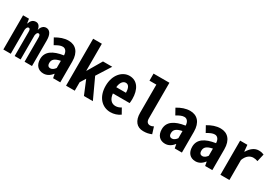

<svg xmlns="http://www.w3.org/2000/svg" viewBox="45 -1747 3911 2734"><g transform="rotate(30 2000.0 -380.0)"><path d="M17 0H139V-396C145 -431 156 -450 176 -450C195 -450 203 -433 203 -397V0H301V-396C307 -431 317 -450 337 -450C356 -450 366 -434 366 -397V0H488V-423C488 -519 453 -574 393 -574C346 -574 312 -536 302 -484C295 -541 267 -574 226 -574C172 -574 144 -540 129 -492H125L114 -562H17Z M679 12C734 12 781 -14 819 -64H823L835 0H953V-343C953 -496 876 -574 761 -574C689 -574 622 -549 553 -508L607 -411C661 -442 694 -458 732 -458C776 -458 806 -419 807 -359C638 -333 538 -269 538 -145C538 -49 591 12 679 12ZM729 -101C701 -101 679 -117 679 -161C679 -217 710 -250 807 -270V-152C787 -123 758 -101 729 -101Z M1048 0H1191V-139L1247 -229L1342 0H1489L1336 -330L1483 -562H1331L1195 -330H1191V-772H1048Z M1781 12C1839 12 1896 -6 1941 -39L1891 -128C1861 -110 1834 -100 1800 -100C1735 -100 1690 -147 1681 -238H1956C1958 -252 1961 -280 1961 -307C1961 -463 1894 -574 1763 -574C1646 -574 1537 -463 1537 -281C1537 -95 1645 12 1781 12ZM1678 -339C1685 -420 1723 -462 1766 -462C1814 -462 1837 -415 1837 -339Z M2322 12C2379 12 2409 4 2456 -14L2422 -124C2401 -112 2385 -107 2368 -107C2330 -107 2302 -128 2302 -186V-772H2041V-656H2154V-193C2154 -65 2213 12 2322 12Z M2679 12C2734 12 2781 -14 2819 -64H2823L2835 0H2953V-343C2953 -496 2876 -574 2761 -574C2689 -574 2622 -549 2553 -508L2607 -411C2661 -442 2694 -458 2732 -458C2776 -458 2806 -419 2807 -359C2638 -333 2538 -269 2538 -145C2538 -49 2591 12 2679 12ZM2729 -101C2701 -101 2679 -117 2679 -161C2679 -217 2710 -250 2807 -270V-152C2787 -123 2758 -101 2729 -101Z M3179 12C3234 12 3281 -14 3319 -64H3323L3335 0H3453V-343C3453 -496 3376 -574 3261 -574C3189 -574 3122 -549 3053 -508L3107 -411C3161 -442 3194 -458 3232 -458C3276 -458 3306 -419 3307 -359C3138 -333 3038 -269 3038 -145C3038 -49 3091 12 3179 12ZM3229 -101C3201 -101 3179 -117 3179 -161C3179 -217 3210 -250 3307 -270V-152C3287 -123 3258 -101 3229 -101Z M3586 0H3734V-329C3766 -414 3820 -446 3874 -446C3900 -446 3921 -441 3945 -432L3974 -557C3948 -567 3930 -574 3887 -574C3822 -574 3764 -531 3720 -457H3715L3705 -562H3586Z"/></g></svg>

Font: Noto Sans Mono CJK JP Bold
Style: Regular
Weight: 700
Designer: Ryoko NISHIZUKA (kana & ideographs); Paul D. Hunt (Latin, Greek & Cyrillic); Wenlong ZHANG (bopomofo); Sandoll Communica
Foundry: Adobe Systems Incorporated
Version: Version 1.004;PS 1.004;hotconv 1.0.82;makeotf.lib2.5.63406